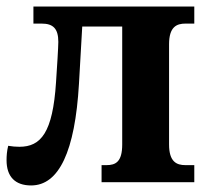

<svg xmlns="http://www.w3.org/2000/svg" viewBox="-20 -556 630 586"><path d="M75 10C160 10 209 -94 221 -300L231 -475H353V-115C353 -62 333 -52 305 -52H290V0H573V-52H546C519 -52 496 -62 496 -115V-421C496 -474 519 -484 546 -484H573V-536H82V-484H107C142 -484 158 -469 158 -428C158 -414 154 -348 151 -305C141 -151 105 -108 39 -108C28 -108 17 -109 5 -111C1 -95 0 -80 0 -67C0 -17 26 10 75 10Z"/></svg>

Font: Noto Serif SemiCondensed
Style: Bold
Weight: 700
Width: 4
Designer: Monotype Design Team
Foundry: Monotype Imaging Inc.
Version: Version 2.015